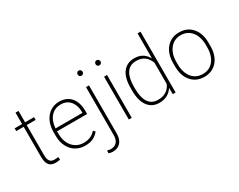

<svg xmlns="http://www.w3.org/2000/svg" viewBox="-112 -1294 2549 2051"><g transform="rotate(-30 1162.0 -268.5)"><path d="M271 -30.3 274.4 3.4Q263.7 6.8 247.3 8.3Q231 9.8 219.2 9.8Q187 9.8 163.1 -2.4Q139.2 -14.6 126.2 -44.7Q113.3 -74.7 113.3 -127.4V-494.1H21.5V-528.3H113.3V-668.5H150.4V-528.3H260.7V-494.1H150.4V-127.4Q150.4 -84.5 160.4 -62.7Q170.4 -41 186.8 -33.4Q203.1 -25.9 222.7 -25.9Q250 -25.9 271 -30.3Z M768.6 -273.9H397.9V-241.7Q397.9 -175.8 422.4 -127Q446.8 -78.1 489 -51.3Q531.2 -24.4 585 -24.4Q628.4 -24.4 665.3 -38.8Q702.1 -53.2 732.4 -88.4L753.4 -66.9Q729 -33.2 687.7 -11.7Q646.5 9.8 584 9.8Q521 9.8 470.7 -20Q420.4 -49.8 390.9 -106.2Q361.3 -162.6 361.3 -241.7V-282.7Q361.3 -364.7 390.1 -421.9Q418.9 -479 467.3 -508.5Q515.6 -538.1 574.2 -538.1Q632.8 -538.1 676.5 -512Q720.2 -485.8 744.4 -435.3Q768.6 -384.8 768.6 -311.5ZM574.2 -503.4Q500 -503.4 453.1 -452.1Q406.2 -400.9 398.9 -309.1H731.9V-319.8Q731.9 -401.4 689.7 -452.4Q647.5 -503.4 574.2 -503.4Z M921.9 -720.7Q935.1 -720.7 943.8 -711.4Q952.6 -702.1 952.6 -689Q952.6 -675.8 943.8 -666.7Q935.1 -657.7 921.9 -657.7Q908.2 -657.7 899.9 -666.7Q891.6 -675.8 891.6 -689Q891.6 -702.1 899.9 -711.4Q908.2 -720.7 921.9 -720.7ZM938.5 -528.3V63Q938.5 135.7 903.3 174.6Q868.2 213.4 804.2 213.4Q780.3 213.4 756.8 203.6L758.3 169.9Q766.1 172.9 777.8 175.5Q789.6 178.2 801.8 178.2Q849.6 178.2 875.7 148.4Q901.9 118.7 901.9 63V-528.3Z M1143.1 -720.7Q1156.2 -720.7 1165 -711.4Q1173.8 -702.1 1173.8 -689Q1173.8 -675.8 1165 -666.7Q1156.2 -657.7 1143.1 -657.7Q1129.4 -657.7 1120.8 -666.7Q1112.3 -675.8 1112.3 -689Q1112.3 -702.1 1120.8 -711.4Q1129.4 -720.7 1143.1 -720.7ZM1161.1 0H1124.5V-528.3H1161.1Z M1665.5 -750H1702.1V0H1667L1666 -78.1Q1642.1 -38.6 1600.8 -14.4Q1559.6 9.8 1500 9.8Q1410.2 9.8 1359.9 -57.4Q1309.6 -124.5 1309.6 -249.5V-279.3Q1309.6 -408.7 1360.1 -473.4Q1410.6 -538.1 1500.5 -538.1Q1560.1 -538.1 1600.8 -512.2Q1641.6 -486.3 1665.5 -440.9ZM1502.9 -25.4Q1545.9 -25.4 1577.9 -38.6Q1609.9 -51.8 1631.6 -74.5Q1653.3 -97.2 1665.5 -126.5V-388.2Q1655.8 -416.5 1636.2 -442.6Q1616.7 -468.8 1584.7 -485.8Q1552.7 -502.9 1503.9 -502.9Q1423.8 -502.9 1385.5 -443.6Q1347.2 -384.3 1347.2 -279.3V-249.5Q1347.2 -144 1385.3 -84.7Q1423.3 -25.4 1502.9 -25.4Z M1835.9 -283.2Q1835.9 -399.9 1895.5 -469Q1955.1 -538.1 2053.7 -538.1Q2153.3 -538.1 2212.9 -469Q2272.5 -399.9 2272.5 -283.2V-245.1Q2272.5 -128.4 2213.1 -59.3Q2153.8 9.8 2054.7 9.8Q1955.6 9.8 1895.8 -59.3Q1835.9 -128.4 1835.9 -245.1ZM1872.1 -245.1Q1872.1 -183.6 1893.3 -133.5Q1914.6 -83.5 1955.3 -54.2Q1996.1 -24.9 2054.7 -24.9Q2113.3 -24.9 2153.8 -54.2Q2194.3 -83.5 2215.1 -133.5Q2235.8 -183.6 2235.8 -245.1V-283.2Q2235.8 -343.8 2214.8 -393.6Q2193.8 -443.4 2153.1 -473.4Q2112.3 -503.4 2053.7 -503.4Q1995.6 -503.4 1955.1 -473.4Q1914.6 -443.4 1893.3 -393.6Q1872.1 -343.8 1872.1 -283.2Z"/></g></svg>

Font: Robert Sans ExtraLight
Style: Regular
Weight: 250
Designer: Christian Robertson (extended by Adam Twardoch)
Foundry: Google
Version: Version 12.135;April 2, 2019;FontCreator 11.5.0.2425 64-bit;